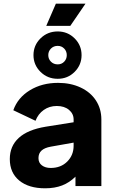

<svg xmlns="http://www.w3.org/2000/svg" viewBox="-20 -1006 623 1038"><path d="M33 -146Q33 -216 81.5 -260.5Q130 -305 227 -321L378 -345V-360Q378 -391 353 -412Q328 -433 287 -433Q247 -433 216.5 -411.5Q186 -390 172 -353L52 -410Q76 -478 141.5 -518Q207 -558 294 -558Q362 -558 415.5 -533Q469 -508 498.5 -463Q528 -418 528 -360V0H388V-51Q356 -19 316 -3.5Q276 12 224 12Q135 12 84 -30Q33 -72 33 -146ZM254 -98Q309 -98 343.5 -132.5Q378 -167 378 -218V-235L254 -213Q221 -207 204.5 -192Q188 -177 188 -151Q188 -126 206.5 -112Q225 -98 254 -98ZM161 -708Q161 -761 199 -798.5Q237 -836 292 -836Q346 -836 383.5 -798.5Q421 -761 421 -708Q421 -655 383.5 -617.5Q346 -580 292 -580Q237 -580 199 -617.5Q161 -655 161 -708ZM282 -986H442L360 -866H230ZM292 -658Q313 -658 327 -672.5Q341 -687 341 -708Q341 -729 327 -743.5Q313 -758 292 -758Q270 -758 255.5 -743.5Q241 -729 241 -708Q241 -687 255.5 -672.5Q270 -658 292 -658Z"/></svg>

Font: Eudoxus Sans ExtraBold
Style: Regular
Weight: 800
Designer: Stijn de Vries
Foundry: tokotype
Version: Version 2.005